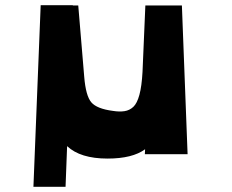

<svg xmlns="http://www.w3.org/2000/svg" viewBox="-20 -595 897 741"><path d="M704 0H539L540 -19Q491 17 395 17Q290 17 239 -31L233 126H109L137 -575H261V-574H282L305 -299Q311 -225 332.5 -200Q354 -175 416 -167Q441 -163 460.5 -166Q480 -169 494.5 -182.5Q509 -196 518 -229Q527 -262 530 -317L541 -574H682Z"/></svg>

Font: OpenDyslexic
Style: Bold
Weight: 800
Designer: Abbie Gonzalez
Version: Version 0.920;hotconv 1.0.109;makeotfexe 2.5.65596